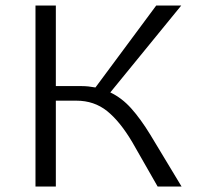

<svg xmlns="http://www.w3.org/2000/svg" viewBox="-20 -678 719 698"><path d="M640 0H553L461 -161Q416 -237 369 -274.5Q322 -312 258 -312H183V0H109V-658H183V-365H278Q300 -365 327 -360L548 -658H639L381 -342Q423 -322 457 -284Q491 -246 526 -189Z"/></svg>

Font: Ysabeau SC
Style: Regular
Weight: 400
Designer: Christian Thalmann (Catharsis Fonts)
Version: Version 0.003